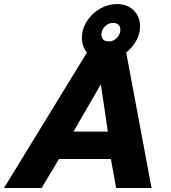

<svg xmlns="http://www.w3.org/2000/svg" viewBox="-45 -934 848 954"><path d="M387 -673Q362 -703 362 -746Q362 -790 387 -829Q412 -868 452.5 -891Q493 -914 536 -914Q587 -914 619 -882.5Q651 -851 651 -803Q651 -766 632 -732Q613 -698 582 -673L708 0H532L506 -144H248L162 0H-25ZM553 -786Q553 -802 544 -811Q535 -820 516 -820Q494 -820 476.5 -803Q459 -786 459 -762Q459 -747 468 -737.5Q477 -728 496 -728Q518 -728 535.5 -745.5Q553 -763 553 -786ZM491 -280 456 -515 320 -280Z"/></svg>

Font: Prompt Bold
Style: Bold Italic
Weight: 700
Italic angle: -12°
Designer: Katatrad Team
Foundry: CadsonDemak
Version: Version 1.000